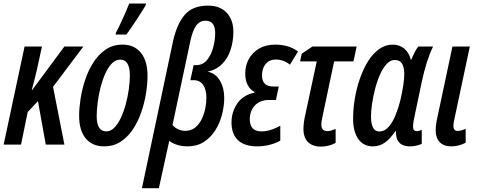

<svg xmlns="http://www.w3.org/2000/svg" viewBox="-23 -796 2644 1057"><path d="M-2.9 0 112.3 -540H208L179.7 -410.2Q173.8 -386.2 167.2 -359.1Q160.6 -332 151.9 -300.8H154.3L331.5 -540H436L269 -317.9L331.5 0H229L186 -239.3L129.4 -179.2L92.8 0Z M550.8 9.8Q485.4 9.8 449 -33.9Q412.6 -77.6 412.6 -158.7Q412.6 -200.2 420.4 -251.7Q428.2 -303.2 445.6 -355.7Q462.9 -408.2 491 -452.1Q519 -496.1 558.8 -523.2Q598.6 -550.3 651.9 -550.3Q716.3 -550.3 752.7 -505.4Q789.1 -460.4 789.1 -379.9Q789.1 -331.1 780 -277.3Q771 -223.6 752.7 -172.6Q734.4 -121.6 706.1 -80.3Q677.7 -39.1 639.2 -14.6Q600.6 9.8 550.8 9.8ZM561.5 -72.8Q586.4 -72.3 606.7 -93.3Q627 -114.3 642.8 -148.4Q658.7 -182.6 669.7 -223.6Q680.7 -264.6 686.3 -305.9Q691.9 -347.2 691.9 -381.3Q691.9 -422.4 679 -445.1Q666 -467.8 639.6 -467.8Q612.8 -467.8 591.8 -445.6Q570.8 -423.3 555.2 -387.5Q539.6 -351.6 529.3 -309.8Q519 -268.1 514.2 -227.8Q509.3 -187.5 509.3 -157.7Q509.3 -72.8 561.5 -72.8ZM613.3 -606 616.2 -618.2Q626 -635.7 640.4 -666.3Q654.8 -696.8 668.2 -727.8Q681.6 -758.8 688.5 -776.4H780.8L778.8 -766.6Q771 -753.4 757.3 -731.7Q743.7 -710 727.8 -685.8Q711.9 -661.6 697.3 -640.1Q682.6 -618.7 672.9 -606Z M758.3 240.2 929.2 -567.4Q949.7 -661.1 992.9 -713.1Q1036.1 -765.1 1123 -765.1Q1188.5 -765.1 1225.1 -725.6Q1261.7 -686 1261.7 -622.1Q1261.7 -567.9 1246.3 -521.5Q1231 -475.1 1199.5 -443.4Q1168 -411.6 1119.6 -401.4Q1164.1 -392.6 1187.7 -352.3Q1211.4 -312 1211.4 -258.3Q1211.4 -211.4 1199 -164.1Q1186.5 -116.7 1161.4 -77.4Q1136.2 -38.1 1098.4 -14.2Q1060.5 9.8 1009.8 9.8Q979.5 9.8 952.6 1.5Q925.8 -6.8 908.7 -20.5L851.6 240.2ZM996.1 -75.7Q1028.8 -75.7 1051.3 -93.8Q1073.7 -111.8 1087.4 -139.9Q1101.1 -168 1107.2 -199.2Q1113.3 -230.5 1113.3 -256.8Q1113.3 -303.2 1095.2 -328.9Q1077.1 -354.5 1044.4 -354.5H1024.9L1043 -437.5H1057.6Q1093.8 -437.5 1116.7 -465.6Q1139.6 -493.7 1150.6 -534.7Q1161.6 -575.7 1161.6 -613.8Q1161.6 -682.1 1108.4 -682.1Q1076.2 -682.1 1056.6 -654.3Q1037.1 -626.5 1025.4 -572.3L926.8 -107.9Q938.5 -92.8 958 -84.2Q977.5 -75.7 996.1 -75.7Z M1393.1 9.8Q1323.2 9.8 1287.4 -24.2Q1251.5 -58.1 1251.5 -121.6Q1251.5 -179.2 1283.2 -226.1Q1314.9 -272.9 1377.4 -285.6L1378.4 -289.6Q1355 -301.3 1341.1 -326.9Q1327.1 -352.5 1327.1 -391.6Q1327.1 -435.5 1347.2 -471.7Q1367.2 -507.8 1404.1 -529.1Q1440.9 -550.3 1492.2 -550.3Q1527.8 -550.3 1559.3 -541.3Q1590.8 -532.2 1617.7 -512.7L1573.2 -439.9Q1556.2 -454.1 1535.9 -461.2Q1515.6 -468.3 1495.6 -468.3Q1460 -468.3 1439.7 -444.1Q1419.4 -419.9 1419.4 -381.3Q1419.4 -319.8 1481 -319.8H1511.7L1496.1 -245.6H1457.5Q1407.7 -245.6 1379.9 -215.1Q1352.1 -184.6 1352.1 -139.6Q1352.1 -107.4 1367.4 -90.1Q1382.8 -72.8 1417.5 -72.8Q1465.3 -72.8 1520 -104V-21.5Q1491.2 -5.9 1458.5 2Q1425.8 9.8 1393.1 9.8Z M1744.1 11.2Q1698.2 11.2 1672.9 -13.7Q1647.5 -38.6 1647.5 -86.4Q1647.5 -121.1 1658.7 -168.5L1720.7 -458H1628.9L1638.2 -500.5L1697.3 -540H1940.4L1922.9 -458H1816.4L1752.9 -156.7Q1750 -143.1 1748 -131.8Q1746.1 -120.6 1746.1 -109.9Q1746.1 -74.2 1779.3 -74.2Q1789.6 -74.2 1801.8 -77.9Q1814 -81.5 1824.7 -85.9V-9.3Q1806.2 1 1784.7 6.1Q1763.2 11.2 1744.1 11.2Z M2029.3 9.8Q1978.5 9.8 1949.7 -30.3Q1920.9 -70.3 1920.9 -143.1Q1920.9 -196.3 1930.4 -253.2Q1939.9 -310.1 1958.3 -363Q1976.6 -416 2002.9 -458.3Q2029.3 -500.5 2063.5 -525.4Q2097.7 -550.3 2138.7 -550.3Q2175.3 -550.3 2201.7 -529.1Q2228 -507.8 2238.3 -467.8H2241.7Q2259.3 -513.2 2279.8 -540H2361.3Q2323.7 -462.9 2298.8 -344.7L2259.3 -156.7Q2255.4 -140.6 2253.2 -125.5Q2251 -110.4 2251 -99.1Q2251 -84.5 2256.3 -79.3Q2261.7 -74.2 2272 -74.2Q2285.2 -74.2 2298.8 -81.1V-3.9Q2285.6 2 2267.8 5.9Q2250 9.8 2237.8 9.8Q2200.7 9.8 2183.1 -3.9Q2165.5 -17.6 2160.6 -37.1Q2155.8 -56.6 2156.7 -74.2H2153.8Q2127 -33.7 2097.2 -12Q2067.4 9.8 2029.3 9.8ZM2064.5 -72.3Q2095.2 -72.3 2117.9 -99.1Q2140.6 -126 2156.2 -166Q2171.9 -206.1 2181.2 -244.6Q2202.6 -336.9 2202.6 -389.6Q2202.6 -465.8 2150.9 -465.8Q2125.5 -465.8 2104.7 -442.9Q2084 -419.9 2068.1 -383.5Q2052.2 -347.2 2041.5 -304.9Q2030.8 -262.7 2025.1 -223.1Q2019.5 -183.6 2019.5 -155.8Q2019.5 -72.3 2064.5 -72.3Z M2462.4 9.8Q2419.9 9.8 2397.7 -13.4Q2375.5 -36.6 2375.5 -79.1Q2375.5 -107.9 2384.8 -149.4L2467.8 -540H2563.5L2478.5 -140.1Q2476.1 -129.4 2474.6 -120.4Q2473.1 -111.3 2473.1 -103Q2473.1 -75.2 2496.6 -75.2Q2506.3 -75.2 2517.8 -78.4Q2529.3 -81.5 2540.5 -86.9V-10.3Q2522.5 -0.5 2501.7 4.6Q2481 9.8 2462.4 9.8Z"/></svg>

Font: Open Sans Condensed SemiBold
Style: Italic
Weight: 600
Width: 3
Italic angle: -12°
Designer: Monotype Design Team
Foundry: Monotype Imaging Inc.
Version: Version 3.000; ttfautohint (v1.8.4)